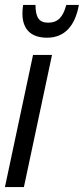

<svg xmlns="http://www.w3.org/2000/svg" viewBox="-21 -759 340 779"><path d="M170 -606C241 -606 284 -654 299 -739H248C234 -687 212 -667 174 -667C138 -667 123 -688 123 -739H73C71 -729 70 -717 70 -704C70 -645 100 -606 170 -606ZM-1 0H76L190 -536H113Z"/></svg>

Font: Noto Sans ExtraCondensed
Style: Italic
Weight: 400
Width: 2
Italic angle: -12°
Designer: Monotype Design Team
Foundry: Monotype Imaging Inc.
Version: Version 2.013